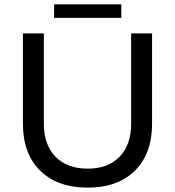

<svg xmlns="http://www.w3.org/2000/svg" viewBox="-20 -853 802 880"><path d="M382 -80Q475 -80 528 -134.5Q581 -189 581 -286V-700H677V-286Q677 -149 598.5 -71Q520 7 382 7Q243 7 164 -71Q85 -149 85 -286V-700H181V-286Q181 -189 234.5 -134.5Q288 -80 382 -80ZM228 -833H536V-771H228Z"/></svg>

Font: Gontserrat
Style: Regular
Weight: 400
Designer: Julieta Ulanovsky
Foundry: Julieta Ulanovsky
Version: Version 6.001